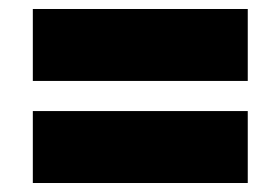

<svg xmlns="http://www.w3.org/2000/svg" viewBox="-20 -527 608 427"><path d="M531 -507V-347H53V-507ZM531 -120H53V-280H531Z"/></svg>

Font: Repo
Style: ExtraBlack
Weight: 1000
Designer: Stefan Peev
Foundry: Context Ltd
Version: Version 001.000